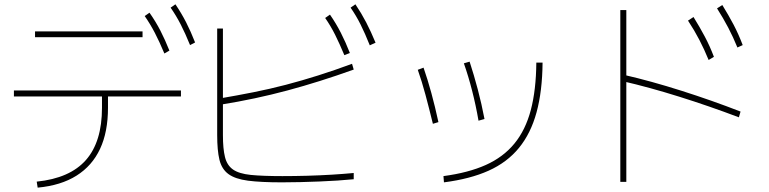

<svg xmlns="http://www.w3.org/2000/svg" viewBox="-20 -871 3560 889"><path d="M150 -30Q303.3 -45.6 377.8 -130Q452.2 -214.4 452.2 -372.2V-424.4H44.4V-452.2H817.8V-424.4H480V-372.2Q480 -260 443.3 -181.7Q406.7 -103.3 334.4 -57.8Q262.2 -12.2 154.4 -2.2ZM142.2 -698.9V-725.6H640V-698.9ZM741.1 -623.3Q717.8 -678.9 696.7 -719.4Q675.6 -760 650 -796.7L672.2 -812.2Q701.1 -771.1 722.8 -728.9Q744.4 -686.7 764.4 -636.7ZM860 -662.2Q837.8 -716.7 816.7 -757.8Q795.6 -798.9 770 -835.6L792.2 -851.1Q820 -810 841.7 -767.8Q863.3 -725.6 883.3 -674.4Z M985.6 -245.6V-738.9H1012.2V-245.6Q1012.2 -182.2 1021.7 -143.9Q1031.1 -105.6 1058.9 -86.1Q1086.7 -66.7 1141.1 -61.1Q1195.6 -55.6 1287.8 -55.6Q1343.3 -55.6 1402.2 -57.2Q1461.1 -58.9 1516.1 -62.2Q1571.1 -65.6 1617.8 -70V-41.1Q1583.3 -37.8 1542.8 -35Q1502.2 -32.2 1458.3 -30.6Q1414.4 -28.9 1370.6 -27.8Q1326.7 -26.7 1285.6 -26.7Q1187.8 -26.7 1128.3 -34.4Q1068.9 -42.2 1037.8 -65Q1006.7 -87.8 996.1 -131.1Q985.6 -174.4 985.6 -245.6ZM1000 -415.6Q1077.8 -428.9 1153.3 -443.9Q1228.9 -458.9 1303.3 -478.3Q1377.8 -497.8 1453.3 -521.7Q1528.9 -545.6 1610 -575.6L1617.8 -548.9Q1460 -492.2 1311.1 -452.2Q1162.2 -412.2 1003.3 -386.7ZM1574.4 -615.6Q1552.2 -668.9 1531.7 -710Q1511.1 -751.1 1485.6 -787.8L1507.8 -803.3Q1535.6 -763.3 1557.8 -720Q1580 -676.7 1600 -625.6ZM1692.2 -661.1Q1670 -716.7 1649.4 -757.8Q1628.9 -798.9 1603.3 -835.6L1625.6 -851.1Q1653.3 -810 1675.6 -767.2Q1697.8 -724.4 1718.9 -673.3Z M2033.3 -55.6Q2148.9 -71.1 2229.4 -107.2Q2310 -143.3 2361.7 -206.1Q2413.3 -268.9 2437.8 -361.7Q2462.2 -454.4 2463.3 -581.1H2492.2Q2491.1 -448.9 2464.4 -351.1Q2437.8 -253.3 2382.8 -186.1Q2327.8 -118.9 2242.2 -80.6Q2156.7 -42.2 2035.6 -26.7ZM1984.4 -297.8Q1966.7 -370 1950 -432.2Q1933.3 -494.4 1914.4 -547.8L1941.1 -557.8Q1960 -503.3 1977.2 -440.6Q1994.4 -377.8 2010 -305.6ZM2195.6 -312.2Q2183.3 -383.3 2166.1 -450.6Q2148.9 -517.8 2127.8 -577.8L2154.4 -585.6Q2174.4 -524.4 2192.2 -457.2Q2210 -390 2223.3 -320Z M3261.1 -593.3Q3241.1 -642.2 3218.3 -686.1Q3195.6 -730 3165.6 -775.6L3191.1 -792.2Q3220 -745.6 3243.3 -701.7Q3266.7 -657.8 3285.6 -607.8ZM3394.4 -651.1Q3374.4 -700 3351.7 -743.3Q3328.9 -786.7 3300 -832.2L3324.4 -847.8Q3353.3 -801.1 3376.7 -756.7Q3400 -712.2 3418.9 -662.2ZM3401.1 -327.8Q3263.3 -380 3125 -423.3Q2986.7 -466.7 2861.1 -495.6L2868.9 -524.4Q2994.4 -495.6 3134.4 -451.1Q3274.4 -406.7 3408.9 -354.4ZM2852.2 -28.9V-824.4H2880V-28.9Z"/></svg>

Font: Paperlogy 1 Thin
Style: Regular
Weight: 250
Designer: redesigned by Lee Juim, glyphs from Gmarket Sans & Montserrat
Foundry: PT&
Version: Version 1.001